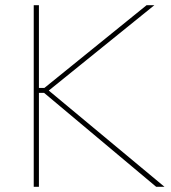

<svg xmlns="http://www.w3.org/2000/svg" viewBox="-20 -720 659 740"><path d="M110 0H130V-362H150L582 0H614L168 -371L575 -700H545L151 -381H130V-700H110Z"/></svg>

Font: Fixel Display Thin
Style: Regular
Weight: 100
Designer: AlfaBravo + MacPaw
Foundry: Kyrylo Tkachov, Marchela Mozhyna, Serhii Makarenko, Maria Weinstein, Zakhar Kryvoshyya
Version: Version 1.211